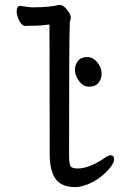

<svg xmlns="http://www.w3.org/2000/svg" viewBox="-20 -740 540 784"><path d="M377.5 -485Q395 -463 395 -440Q395 -417 382 -401.5Q369 -386 344.5 -386Q320 -386 303 -409Q286 -432 286 -454Q286 -476 298.5 -491.5Q311 -507 335.5 -507Q360 -507 377.5 -485ZM287 24Q231 24 207 -9.5Q183 -43 183 -110L182 -640Q147 -635 122.5 -635Q98 -635 85 -634Q69 -634 58.5 -655.5Q48 -677 48 -693Q48 -716 63 -716Q63 -716 64 -716Q101 -710 112 -710Q182 -710 222 -720H223Q242 -720 261 -690Q269 -678 269 -668Q269 -658 265 -651V-645Q262 -587 262 -108Q262 -71 268 -61.5Q274 -52 297 -52Q342 -52 403 -92Q421 -106 432 -106Q446 -106 446 -89Q446 -77 432.5 -59Q419 -41 396.5 -22Q374 -3 343 10.5Q312 24 287 24Z"/></svg>

Font: Moon Stars Kai HW
Style: Bold
Weight: 700
Designer: GuiWonder
Version: Version 1.101